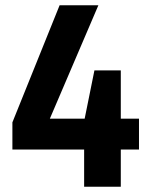

<svg xmlns="http://www.w3.org/2000/svg" viewBox="-20 -708 570 728"><path d="M299 0V-141H27V-244L206 -688H353L169 -258H301L338 -441H438V-258H507V-141H438V0Z"/></svg>

Font: Saira Semi Condensed SemiBold
Style: Regular
Weight: 600
Width: 4
Designer: Hector Gatti with collaboration of the Omnibus-Type team
Foundry: Omnibus-Type
Version: Version 1.001; ttfautohint (v1.8)